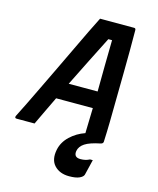

<svg xmlns="http://www.w3.org/2000/svg" viewBox="-151 -797 938 1142"><g transform="rotate(15 317.5 -226.5)"><path d="M106 0H-4Q-19 0 -13 -15Q4 -48 30 -101Q56 -154 87.5 -219.5Q119 -285 152.5 -354.5Q186 -424 217.5 -490.5Q249 -557 276 -612.5Q303 -668 321 -703H531Q541 -703 541 -691Q542 -570 540 -427Q538 -284 536 -125Q535 -95 534.5 -63.5Q534 -32 532 0Q531 4 528 7.5Q525 11 517 13Q452 26 422.5 45.5Q393 65 388 94Q382 134 424 134Q439 134 453 131Q467 128 480 121H497Q495 130 492.5 139.5Q490 149 486 166.5Q482 184 474 216Q470 230 448 240Q426 250 385 250Q327 250 294 215Q261 180 274 116Q284 68 322.5 31.5Q361 -5 413 -23V-30Q414 -69 415 -106Q416 -143 417 -178H191Q171 -136 149.5 -91.5Q128 -47 106 0ZM400 -598Q364 -527 324.5 -448.5Q285 -370 241 -281H419Q420 -363 420.5 -440.5Q421 -518 423 -598Z"/></g></svg>

Font: Recursive Sn Lnr St SmB
Style: Italic
Weight: 600
Italic angle: -15°
Version: Version 1.079;hotconv 1.0.112;makeotfexe 2.5.65598; ttfautoh